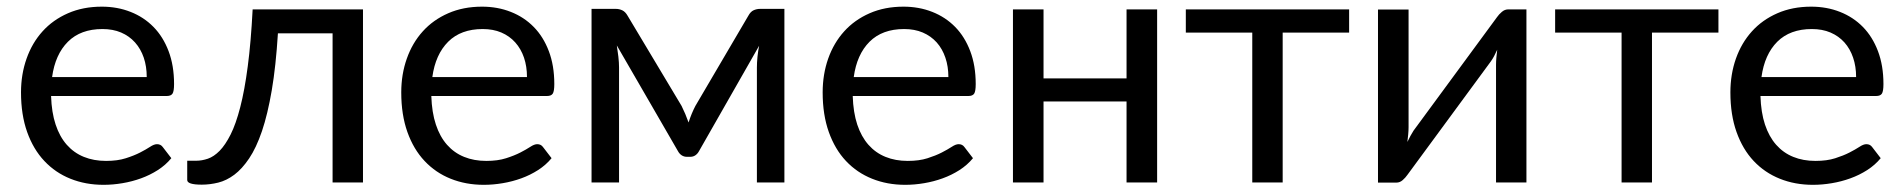

<svg xmlns="http://www.w3.org/2000/svg" viewBox="-20 -534 5572 562"><path d="M409.5 -308.5Q409.5 -339.5 400.8 -365.2Q392 -391 375.2 -409.8Q358.5 -428.5 334.5 -438.8Q310.5 -449 280 -449Q216 -449 178.8 -411.8Q141.5 -374.5 132.5 -308.5ZM481.5 -71Q465 -51 442 -36.2Q419 -21.5 392.8 -12Q366.5 -2.5 338.5 2.2Q310.5 7 283 7Q230.5 7 186.2 -10.8Q142 -28.5 109.8 -62.8Q77.5 -97 59.5 -147.5Q41.5 -198 41.5 -263.5Q41.5 -316.5 57.8 -362.5Q74 -408.5 104.5 -442.2Q135 -476 179 -495.2Q223 -514.5 278 -514.5Q323.5 -514.5 362.2 -499.2Q401 -484 429.2 -455.2Q457.5 -426.5 473.5 -384.2Q489.5 -342 489.5 -288Q489.5 -267 485 -260Q480.5 -253 468 -253H129.5Q131 -205 142.8 -169.5Q154.5 -134 175.5 -110.2Q196.5 -86.5 225.5 -74.8Q254.5 -63 290.5 -63Q324 -63 348.2 -70.8Q372.5 -78.5 390 -87.5Q407.5 -96.5 419.2 -104.2Q431 -112 439.5 -112Q450.5 -112 456.5 -103.5Z M1042.5 0H953.5V-436.5H793.5Q787.5 -340 775.5 -269.8Q763.5 -199.5 746.8 -150.2Q730 -101 709.2 -70.2Q688.5 -39.5 665.8 -22.5Q643 -5.5 618.8 0.5Q594.5 6.5 570.5 6.5Q528 6.5 528 -7V-63.5H554Q571 -63.5 588.5 -69.5Q606 -75.5 622.8 -92.5Q639.5 -109.5 655 -140.2Q670.5 -171 683.2 -220.2Q696 -269.5 705.2 -339.8Q714.5 -410 719.5 -506.5H1042.5Z M1522.5 -308.5Q1522.5 -339.5 1513.8 -365.2Q1505 -391 1488.2 -409.8Q1471.5 -428.5 1447.5 -438.8Q1423.5 -449 1393 -449Q1329 -449 1291.8 -411.8Q1254.5 -374.5 1245.5 -308.5ZM1594.5 -71Q1578 -51 1555 -36.2Q1532 -21.5 1505.8 -12Q1479.5 -2.5 1451.5 2.2Q1423.5 7 1396 7Q1343.5 7 1299.2 -10.8Q1255 -28.5 1222.8 -62.8Q1190.5 -97 1172.5 -147.5Q1154.5 -198 1154.5 -263.5Q1154.5 -316.5 1170.8 -362.5Q1187 -408.5 1217.5 -442.2Q1248 -476 1292 -495.2Q1336 -514.5 1391 -514.5Q1436.5 -514.5 1475.2 -499.2Q1514 -484 1542.2 -455.2Q1570.5 -426.5 1586.5 -384.2Q1602.5 -342 1602.5 -288Q1602.5 -267 1598 -260Q1593.5 -253 1581 -253H1242.5Q1244 -205 1255.8 -169.5Q1267.5 -134 1288.5 -110.2Q1309.5 -86.5 1338.5 -74.8Q1367.5 -63 1403.5 -63Q1437 -63 1461.2 -70.8Q1485.5 -78.5 1503 -87.5Q1520.5 -96.5 1532.2 -104.2Q1544 -112 1552.5 -112Q1563.5 -112 1569.5 -103.5Z M2276 -508V0H2195.5V-336.5Q2195.5 -350.5 2197.2 -367.8Q2199 -385 2202 -400L2026 -91.5Q2022 -84 2015.5 -79.5Q2009 -75 2000.5 -75H1990.5Q1982 -75 1975.2 -79.5Q1968.5 -84 1964.5 -91.5L1785.5 -401Q1788 -386 1790 -368.2Q1792 -350.5 1792 -336.5V0H1711.5V-508H1783Q1792.5 -508 1801.5 -503.8Q1810.5 -499.5 1817 -488L1975 -224Q1986.5 -201 1995.5 -175.5Q2004 -202 2015.5 -224L2170.5 -488Q2177 -500 2186 -504Q2195 -508 2204.5 -508Z M2756 -308.5Q2756 -339.5 2747.2 -365.2Q2738.5 -391 2721.8 -409.8Q2705 -428.5 2681 -438.8Q2657 -449 2626.5 -449Q2562.5 -449 2525.2 -411.8Q2488 -374.5 2479 -308.5ZM2828 -71Q2811.5 -51 2788.5 -36.2Q2765.5 -21.5 2739.2 -12Q2713 -2.5 2685 2.2Q2657 7 2629.5 7Q2577 7 2532.8 -10.8Q2488.5 -28.5 2456.2 -62.8Q2424 -97 2406 -147.5Q2388 -198 2388 -263.5Q2388 -316.5 2404.2 -362.5Q2420.5 -408.5 2451 -442.2Q2481.5 -476 2525.5 -495.2Q2569.5 -514.5 2624.5 -514.5Q2670 -514.5 2708.8 -499.2Q2747.5 -484 2775.8 -455.2Q2804 -426.5 2820 -384.2Q2836 -342 2836 -288Q2836 -267 2831.5 -260Q2827 -253 2814.5 -253H2476Q2477.5 -205 2489.2 -169.5Q2501 -134 2522 -110.2Q2543 -86.5 2572 -74.8Q2601 -63 2637 -63Q2670.5 -63 2694.8 -70.8Q2719 -78.5 2736.5 -87.5Q2754 -96.5 2765.8 -104.2Q2777.5 -112 2786 -112Q2797 -112 2803 -103.5Z M3367 -506.5V0H3277.5V-237H3034.5V0H2945V-506.5H3034.5V-304.5H3277.5V-506.5Z M3929 -438.5H3734.5V0H3645.5V-438.5H3451V-506.5H3929Z M4448 -506.5V0H4359V-344Q4359 -354 4360 -365.5Q4361 -377 4362.5 -388.5Q4358 -378.5 4353.5 -370Q4349 -361.5 4344 -354.5L4099.5 -22Q4094 -14 4085.8 -6.8Q4077.5 0.5 4067.5 0.5H4013.5V-506H4103V-162Q4103 -152.5 4102 -141.2Q4101 -130 4099.5 -118.5Q4104 -128 4108.5 -136.2Q4113 -144.5 4117.5 -151.5L4362 -484Q4367.5 -492 4376 -499.2Q4384.5 -506.5 4394.5 -506.5Z M5010 -438.5H4815.5V0H4726.5V-438.5H4532V-506.5H5010Z M5413 -308.5Q5413 -339.5 5404.2 -365.2Q5395.5 -391 5378.8 -409.8Q5362 -428.5 5338 -438.8Q5314 -449 5283.5 -449Q5219.5 -449 5182.2 -411.8Q5145 -374.5 5136 -308.5ZM5485 -71Q5468.5 -51 5445.5 -36.2Q5422.5 -21.5 5396.2 -12Q5370 -2.5 5342 2.2Q5314 7 5286.5 7Q5234 7 5189.8 -10.8Q5145.5 -28.5 5113.2 -62.8Q5081 -97 5063 -147.5Q5045 -198 5045 -263.5Q5045 -316.5 5061.2 -362.5Q5077.5 -408.5 5108 -442.2Q5138.5 -476 5182.5 -495.2Q5226.5 -514.5 5281.5 -514.5Q5327 -514.5 5365.8 -499.2Q5404.5 -484 5432.8 -455.2Q5461 -426.5 5477 -384.2Q5493 -342 5493 -288Q5493 -267 5488.5 -260Q5484 -253 5471.5 -253H5133Q5134.5 -205 5146.2 -169.5Q5158 -134 5179 -110.2Q5200 -86.5 5229 -74.8Q5258 -63 5294 -63Q5327.5 -63 5351.8 -70.8Q5376 -78.5 5393.5 -87.5Q5411 -96.5 5422.8 -104.2Q5434.5 -112 5443 -112Q5454 -112 5460 -103.5Z"/></svg>

Font: Lato-Regular
Style: Regular
Weight: 400
Designer: Lukasz Dziedzic with Adam Twardoch and Botio Nikoltchev
Foundry: tyPoland Lukasz Dziedzic
Version: Version 2.015; 2015-08-06; http://www.latofonts.com/